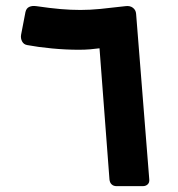

<svg xmlns="http://www.w3.org/2000/svg" viewBox="-20 -631 609 656"><path d="M378 5Q368 5 361.5 -1Q355 -7 354 -18L320 -466Q306 -464 288 -462.5Q270 -461 249 -461Q205 -461 157.5 -465.5Q110 -470 73 -477Q61 -479 55.5 -489.5Q50 -500 52 -512L67 -590Q70 -603 80 -607.5Q90 -612 104 -610Q152 -603 187 -600Q222 -597 255 -597Q287 -597 323 -600.5Q359 -604 409 -610Q424 -612 434 -604.5Q444 -597 445 -584L490 -18Q491 -7 484.5 -1Q478 5 468 5Z"/></svg>

Font: Rubik
Style: Bold
Weight: 700
Designer: Hubert and Fischer
Foundry: Hubert and Fischer
Version: Version 2.300;gftools[0.9.30]